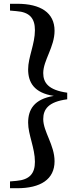

<svg xmlns="http://www.w3.org/2000/svg" viewBox="-20 -819 420 1017"><path d="M336 -328C236 -342 209 -381 209 -432C209 -499 269 -570 269 -656C269 -752 195 -799 71 -799H33V-763L67 -760C137 -755 165 -722 165 -659C165 -586 129 -515 129 -452C129 -383 160 -327 265 -311C160 -294 129 -238 129 -169C129 -106 165 -35 165 38C165 100 137 133 67 139L33 142V178H71C195 178 269 131 269 35C269 -51 209 -122 209 -188C209 -240 236 -280 336 -293Z"/></svg>

Font: Noto Serif KR
Style: Bold
Weight: 700
Designer: Ryoko NISHIZUKA 西塚涼子 (kana & ideographs); Frank Grießhammer (Latin, Greek & Cyrillic); Wenlong ZHANG 张文龙 (bopomofo); San
Foundry: Adobe
Version: Version 2.001;hotconv 1.1.0;makeotfexe 2.6.0